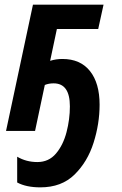

<svg xmlns="http://www.w3.org/2000/svg" viewBox="-20 -564 527 827"><path d="M409 -113Q409 -206 367.5 -258Q326 -310 249 -310Q221 -310 196 -302L225 -439H403L426 -544H122L6 0H131L173 -198Q190 -205 211 -205Q281 -205 281 -106Q281 -50 266.5 5.5Q252 61 221 97.5Q190 134 141 134Q93 134 54 111V222Q93 243 154 243Q245 243 301 188Q357 133 383 51Q409 -31 409 -113Z"/></svg>

Font: Noto Sans UI SemiCondensed
Style: Bold Italic
Weight: 700
Width: 4
Designer: Monotype Design Team
Foundry: Monotype Imaging Inc.
Version: 1.001